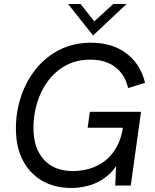

<svg xmlns="http://www.w3.org/2000/svg" viewBox="-20 -921 770 953"><path d="M334 12Q250 12 188 -24.5Q126 -61 92.5 -127Q59 -193 59 -283Q59 -366 84.5 -442.5Q110 -519 158.5 -579Q207 -639 276 -674Q345 -709 431 -709Q538 -709 608 -655.5Q678 -602 700 -510L616 -484Q600 -552 551.5 -588.5Q503 -625 429 -625Q360 -625 307.5 -596.5Q255 -568 219 -520Q183 -472 164.5 -411.5Q146 -351 146 -286Q146 -186 197.5 -129Q249 -72 342 -72Q383 -72 423.5 -83.5Q464 -95 499 -121Q534 -147 558.5 -190.5Q583 -234 592 -298L599 -347L610 -287H415L426 -366H680L629 0H552L558 -136L572 -123Q547 -75 509 -45Q471 -15 426 -1.5Q381 12 334 12ZM442 -745 318 -901H380L448 -815L542 -901H608Z"/></svg>

Font: Hanken Grotesk
Style: Italic
Weight: 400
Italic angle: -8°
Designer: Alfredo Marco Pradil
Foundry: Hanken Design Co.
Version: Version 3.013